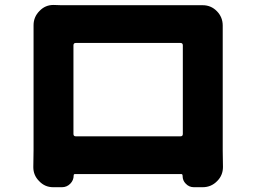

<svg xmlns="http://www.w3.org/2000/svg" viewBox="-20 -742 1040 785"><path d="M727.5 -556.6Q727.5 -566.4 717.8 -566.4H290Q280.3 -566.4 280.3 -556.6V-194.3Q280.3 -184.6 290 -184.6H717.8Q727.5 -184.6 727.5 -194.3ZM890.6 -614.3V-126L891.6 -59.6Q891.6 -25.4 868.2 -2Q843.8 23.4 808.6 23.4H772.5Q752.9 23.4 739.3 8.8Q726.6 -3.9 726.6 -22.5Q726.6 -30.3 721.7 -30.3H286.1Q281.2 -30.3 281.2 -24.4Q281.2 -4.9 267.1 9.3Q252.9 23.4 233.4 23.4H197.3Q163.1 23.4 139.6 -2Q116.2 -25.4 116.2 -58.6L117.2 -127.9V-614.3V-638.7Q117.2 -672.9 141.6 -697.3Q165 -721.7 198.2 -721.7Q199.2 -721.7 200.2 -721.7Q217.8 -720.7 230.5 -720.7H788.1Q793 -720.7 808.6 -720.7Q842.8 -720.7 866.7 -696.3Q890.6 -671.9 890.6 -637.7Q890.6 -621.1 890.6 -614.3Z"/></svg>

Font: Gen Jyuu GothicX Heavy
Style: Bold
Weight: 900
Designer: [Source Han Sans]
Ryoko NISHIZUKA  (kana & ideographs); Paul D. Hunt (Latin, Greek & Cyrillic); Wenlong ZHANG  (bopomofo
Version: Version 1.002.20150607